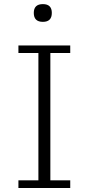

<svg xmlns="http://www.w3.org/2000/svg" viewBox="-20 -937 424 957"><path d="M238.3 -872.6Q238.3 -916.5 193.8 -916.5Q148.4 -916.5 148.4 -872.6Q148.4 -828.1 193.8 -828.1Q238.3 -828.1 238.3 -872.6ZM330.1 -710.4H71.8V-672.9H171.4V-38.1H71.8V0H330.1V-38.1H231V-672.9H330.1Z"/></svg>

Font: My Font
Style: ExtraLight
Weight: 500
Designer: Vernon Adams
Foundry: newtypography
Version: Version 0.001